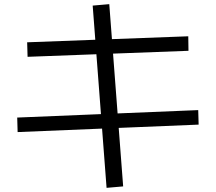

<svg xmlns="http://www.w3.org/2000/svg" viewBox="-20 -823 1040 926"><path d="M494 83 427 -796 507 -803 574 76ZM65 -186 63 -256 936 -292 938 -222ZM113 -549 111 -619 888 -648 889 -578Z"/></svg>

Font: M PLUS 2 Thin
Style: Regular
Weight: 400
Version: Version 1.001